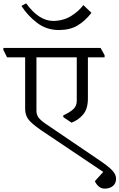

<svg xmlns="http://www.w3.org/2000/svg" viewBox="-47 -924 708 1138"><path d="M0 0ZM641 135Q641 163 622 178.5Q603 194 574 194Q553 194 538 181Q523 168 516 151V149L565 95L197 -152Q139 -192 120.5 -217.5Q102 -243 102 -279V-584H-5L-27 -628V-640H549L573 -597V-584H474V-340Q474 -278 445 -244.5Q416 -211 377 -197L328 -230V-240Q367 -258 387.5 -277Q408 -296 408 -327V-584H169V-268Q169 -246 180 -229.5Q191 -213 221 -192L529 17Q595 61 618 85.5Q641 110 641 135ZM302 -746Q229 -746 173 -788.5Q117 -831 80 -889L108 -904Q183 -801 267 -800Q327 -800 373.5 -828.5Q420 -857 447 -894L495 -848Q457 -799 412 -772.5Q367 -746 302 -746Z"/></svg>

Font: Martel Light
Style: Regular
Weight: 300
Designer: Dan Reynolds
Foundry: Dan Reynolds
Version: Version 1.001; ttfautohint (v1.1) -l 5 -r 5 -G 72 -x 0 -D la